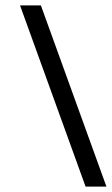

<svg xmlns="http://www.w3.org/2000/svg" viewBox="-20 -679 413 709"><path d="M373 10 131 -659H54L296 10Z"/></svg>

Font: Gamestation Display
Style: Italic
Weight: 400
Designer: Jonas Hecksher
Foundry: Jonas Hecksher, Playtypeª, e-types AS
Version: Version 1.003